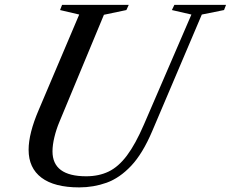

<svg xmlns="http://www.w3.org/2000/svg" viewBox="-20 -782 976 812"><path d="M315 10.5Q210 10.5 155.5 -30.5Q101 -71.5 101 -148.5Q101 -217.5 143.5 -316.5L315 -720.5L234 -739.5L242.5 -761.5H524.5L514.5 -739.5L419.5 -719.5L231 -266Q218 -235 210 -201.8Q202 -168.5 202 -142Q202 -36.5 344.5 -36.5Q398 -36.5 439.5 -56.5Q481 -76.5 517 -124.5Q553 -172.5 589 -256L789.5 -720.5L707 -739.5L717.5 -761.5H936L927.5 -739.5L833.5 -720.5L624 -228Q583.5 -132.5 534.8 -80.8Q486 -29 430.8 -9.2Q375.5 10.5 315 10.5Z"/></svg>

Font: Libre Caslon Text
Style: Italic
Weight: 400
Italic angle: -22.583°
Designer: Pablo Impallari, Rodrigo Fuenzalida, Katja Schimmel
Foundry: Pablo Impallari, Rodrigo Fuenzalida
Version: Version 2.000